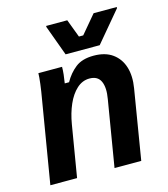

<svg xmlns="http://www.w3.org/2000/svg" viewBox="-105 -779 755 862"><g transform="rotate(-15 272.0 -348.0)"><path d="M22.5 0 85.8 -380Q92.5 -417.5 96.7 -451.2Q100.8 -485 100.8 -500H210.8Q210.8 -483.3 208.8 -464.6Q206.7 -445.8 203.3 -425H223.3Q244.2 -462.5 275.4 -487.1Q306.7 -511.7 360 -511.7Q414.2 -511.7 447.9 -487.1Q481.7 -462.5 494.6 -420.4Q507.5 -378.3 498.3 -323.3L445 0H320.8L371.7 -306.7Q380.8 -358.3 367.5 -387.9Q354.2 -417.5 315.8 -417.5Q282.5 -417.5 256.2 -393.3Q230 -369.2 212.5 -329.2Q195 -289.2 186.7 -240L146.7 0ZM240.8 -550 189.2 -690.8V-695.8H287.5L319.2 -611.7H339.2L410 -695.8H517.5V-690.8L399.2 -550Z"/></g></svg>

Font: Familjen Grotesk SemiBold
Style: Italic
Weight: 600
Italic angle: -9.46201°
Designer: Anders Wikstroem, Jonas Baeckman, Matilda Gysing, Kristian Moeller
Foundry: Familjen STHLM AB
Version: Version 2.002